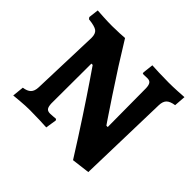

<svg xmlns="http://www.w3.org/2000/svg" viewBox="-160 -834 1049 1049"><g transform="rotate(45 364.5 -310.0)"><path d="M495 -577 460 -576 457 -584 464 -646Q478 -645 516 -643.5Q554 -642 593 -642Q624 -642 661.5 -644Q699 -646 711 -647L706 -580Q673 -575 658.5 -561Q644 -547 643 -517L629 14L524 27Q455 -83 390 -182Q325 -281 284 -341Q243 -401 232 -417H222L221 -109Q222 -84 229.5 -74Q237 -64 256 -64Q267 -64 280.5 -65.5Q294 -67 299 -67L304 -60L294 4Q280 3 241.5 1.5Q203 0 165 0Q131 0 92.5 3.5Q54 7 43 8L50 -59Q80 -63 94.5 -77.5Q109 -92 110 -122L123 -517Q123 -549 106.5 -561.5Q90 -574 41 -579L34 -589L41 -647Q52 -646 89 -644Q126 -642 157 -642Q184 -642 214 -643.5Q244 -645 253 -646Q334 -513 427 -373Q520 -233 520 -235H530L528 -534Q527 -557 519.5 -567Q512 -577 495 -577Z"/></g></svg>

Font: Sahitya
Style: Bold
Weight: 700
Designer: Juan Pablo del Peral
Foundry: Juan Pablo del Peral (http://www.huertatipografica.com)
Version: Version 1.001;PS 001.000;hotconv 1.0.70;makeotf.lib2.5.58329